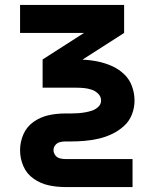

<svg xmlns="http://www.w3.org/2000/svg" viewBox="-20 -550 616 775"><path d="M243 205H515V92H243Q232 92 221 89Q210 86 203 76.5Q196 67 196 56Q196 45 203 36Q210 27 221 24Q232 21 243 21H265Q294 21 322.5 18.5Q351 16 379 9.5Q407 3 433 -9.5Q459 -22 480.5 -41.5Q502 -61 512.5 -88Q523 -115 523 -144H456H523Q523 -174 512.5 -202.5Q502 -231 480 -251.5Q458 -272 430.5 -284Q403 -296 373.5 -302Q344 -308 314 -309V-310L481 -417V-530H61V-417H319L152 -310V-196H288Q304 -196 319.5 -194.5Q335 -193 350 -188Q365 -183 376.5 -171.5Q388 -160 388 -144Q388 -129 376.5 -118.5Q365 -108 351.5 -103.5Q338 -99 323.5 -96.5Q309 -94 294.5 -93Q280 -92 265 -92H243Q209 -92 176.5 -85Q144 -78 116 -58.5Q88 -39 74.5 -8Q61 23 61 56Q61 90 74.5 121Q88 152 116 171.5Q144 191 176.5 198Q209 205 243 205Z"/></svg>

Font: Iosevka Sparkle Extrabold
Style: Regular
Weight: 800
Designer: Belleve Invis
Foundry: Belleve Invis
Version: Version 4.5.0; ttfautohint (v1.8.3)